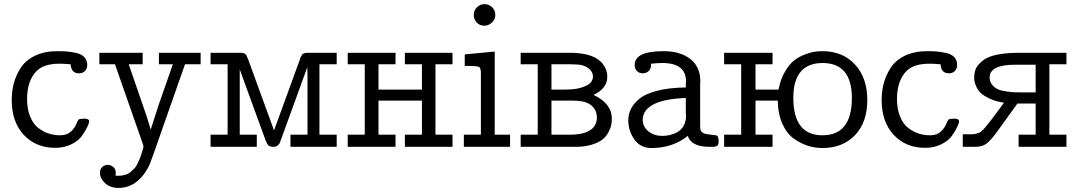

<svg xmlns="http://www.w3.org/2000/svg" viewBox="-20 -715 5239 935"><path d="M37.1 -228Q37.1 -270 47.1 -308.6Q57.1 -347.2 80.6 -384Q104 -420.9 149.9 -443.4Q195.8 -465.8 258.8 -465.8Q285.6 -465.8 304.4 -464.4Q323.2 -462.9 349.6 -457.5Q376 -452.1 390.4 -437Q404.8 -421.9 404.8 -398.9Q404.8 -380.9 393.8 -369.4Q382.8 -357.9 365.2 -357.9Q326.2 -357.9 324.2 -401.9Q292 -404.8 269 -404.8Q193.8 -404.8 158.2 -369.1Q112.3 -323.2 111.8 -232.9Q111.8 -183.1 127.4 -146Q143.1 -108.9 168.5 -90.3Q193.8 -71.8 219.5 -64Q245.1 -56.2 272.9 -56.2Q305.2 -56.2 324 -73Q342.8 -89.8 351.3 -110.4Q359.9 -130.9 362.8 -132.8Q366.7 -136.7 391.1 -137.2Q414.1 -137.2 414.1 -124Q414.1 -116.2 405.5 -97.7Q397 -79.1 379.9 -54.4Q362.8 -29.8 327.9 -12.5Q293 4.9 249 4.9Q154.8 4.9 95.9 -58.1Q37.1 -121.1 37.1 -228Z M463.9 -401.9V-458H674.8V-401.9H606.9L694.8 -147L713.9 -84L753.9 -208L821.8 -401.9H753.9V-458H957V-401.9H880.9L726.1 39.1Q713.9 72.3 708.3 86.7Q702.6 101.1 686.3 125.5Q669.9 149.9 647.9 168Q607.9 200.2 557.6 200.2Q516.6 200.2 491.7 177Q466.8 153.8 466.8 127Q466.8 108.9 477.8 98.4Q488.8 87.9 504.9 87.9Q520 87.9 532 98.4Q543.9 108.9 543.9 127Q543.9 129.9 542 140.1Q543.9 140.1 548.8 140.6Q553.7 141.1 555.7 141.1Q573.7 141.1 589.4 136.5Q605 131.8 616.5 121.8Q627.9 111.8 636 103.5Q644 95.2 650.9 79.6Q657.7 64 660.9 56.9Q664.1 49.8 668.9 34.4Q673.8 19 673.8 18.1Q678.7 2.9 678.7 -1Q678.7 -5.9 673.8 -19L540 -401.9Z M1005.4 0V-59.1H1088.4V-401.9H1005.4V-458H1149.4Q1168.5 -458 1175 -451.4Q1181.6 -444.8 1189.5 -422.9L1314.5 -80.1L1439.5 -422.9Q1440.4 -424.8 1441.9 -429.4Q1443.4 -434.1 1443.8 -435.5Q1444.3 -437 1446.5 -440.4Q1448.7 -443.8 1449.2 -444.8Q1449.7 -445.8 1451.7 -449Q1453.6 -452.1 1455.1 -452.6Q1456.5 -453.1 1459 -454.6Q1461.4 -456.1 1464.6 -456.5Q1467.8 -457 1471.2 -457.5Q1474.6 -458 1478.5 -458H1619.6V-401.9H1535.6V-59.1H1619.6V0H1394.5V-59.1H1477.5V-341.8L1476.6 -388.2L1461.4 -346.2L1347.7 -33.2Q1342.8 -20 1340.6 -15.6Q1338.4 -11.2 1331.1 -5.6Q1323.7 0 1311.5 0Q1295.4 0 1288.1 -6.1Q1280.8 -12.2 1274.4 -28.8L1147.5 -377V-59.1H1230.5V0Z M1673.3 0V-59.1H1756.3V-401.9H1673.3V-458H1906.2V-401.9H1823.2V-278.8H2034.7V-401.9H1951.7V-458H2183.6V-401.9H2100.6V-59.1H2183.6V0H1951.7V-59.1H2034.7V-225.1H1823.2V-59.1H1906.2V0Z M2238.8 0V-59.1H2321.8V-358.9Q2321.8 -382.8 2313.5 -388.4Q2305.2 -394 2257.8 -394H2243.2V-450.2L2389.2 -463.9V-59.1H2463.9V0ZM2287.1 -642.1Q2287.1 -664.1 2302.5 -679.4Q2317.9 -694.8 2338.9 -694.8Q2360.8 -694.8 2376.5 -679.9Q2392.1 -665 2392.1 -642.1Q2392.1 -620.1 2375.5 -605Q2358.9 -589.8 2338.9 -589.8Q2315.9 -589.8 2301.5 -605.5Q2287.1 -621.1 2287.1 -642.1Z M2515.6 0V-59.1H2598.6V-401.9H2515.6V-458H2753.9Q2874 -458 2915.5 -403.8Q2937.5 -375 2937.5 -341.8Q2937.5 -284.7 2870.6 -252.9Q2959.5 -210 2959.5 -138.2Q2959.5 -122.1 2956.5 -106.4Q2953.6 -90.8 2942.6 -70.3Q2931.6 -49.8 2913.6 -35.4Q2895.5 -21 2861.6 -10.5Q2827.6 0 2783.7 0ZM2665.5 -59.1H2762.7Q2845.7 -61 2873.5 -99.1Q2886.7 -118.2 2886.7 -142.1Q2886.7 -192.9 2837.9 -214.8Q2814 -224.6 2769.5 -225.1H2665.5ZM2665.5 -278.8H2732.9Q2784.7 -278.8 2816.7 -290.3Q2848.6 -301.8 2858.2 -314.9Q2867.7 -328.1 2867.7 -342.8Q2867.7 -359.9 2853.8 -375Q2839.8 -390.1 2815.9 -397Q2797.9 -401.9 2760.7 -401.9H2665.5Z M3039.6 -129.9Q3039.6 -156.7 3051 -181.9Q3062.5 -207 3091.1 -231.9Q3119.6 -256.8 3178.2 -272.5Q3236.8 -288.1 3319.8 -289.1V-312L3320.8 -314Q3320.8 -315.9 3320.8 -317.9Q3320.8 -407.7 3206.5 -408.2Q3183.6 -408.2 3150.4 -404.8Q3151.4 -379.9 3138.9 -368.9Q3126.5 -357.9 3110.8 -357.9Q3091.8 -357.9 3081.3 -369.9Q3070.8 -381.8 3070.8 -398.9Q3070.8 -465.8 3211.4 -465.8Q3293.5 -465.8 3342 -427.5Q3390.6 -389.2 3390.6 -317.9Q3390.6 -316.9 3390.1 -315.4Q3389.6 -314 3389.6 -313V-105Q3389.6 -88.9 3391.6 -82Q3396.5 -64 3433.1 -60.1Q3469.7 -56.2 3470.7 -55.2Q3479.5 -50.3 3479.5 -26.9Q3479.5 -10.7 3473.1 -5.4Q3466.8 0 3450.7 0H3432.6Q3345.7 -1 3329.6 -53.2Q3255.4 5.9 3152.8 5.9Q3098.6 5.9 3069.1 -36.1Q3039.6 -78.1 3039.6 -129.9ZM3109.9 -131.8Q3109.9 -97.7 3137.7 -75.4Q3165.5 -53.2 3204.6 -53.2Q3222.7 -53.2 3240.7 -57.1Q3258.8 -61 3277.6 -71Q3296.4 -81.1 3308.6 -101.6Q3320.8 -122.1 3320.8 -150.9Q3320.8 -153.8 3320.3 -158.4Q3319.8 -163.1 3319.8 -165V-237.8Q3210.9 -233.9 3159.7 -205.1Q3109.9 -177.7 3109.9 -131.8Z M3506.3 0V-59.1H3589.4V-401.9H3506.3V-458H3742.2V-401.9H3659.2V-278.8H3771.5Q3780.3 -327.6 3801.8 -364.7Q3823.2 -401.9 3846.9 -420.4Q3870.6 -439 3900.4 -450Q3930.2 -460.9 3948.7 -463.4Q3967.3 -465.8 3985.4 -465.8Q4083.5 -465.8 4143.6 -400.9Q4203.6 -335.9 4203.6 -228Q4203.6 -119.1 4143.6 -56.6Q4083.5 5.9 3985.4 5.9Q3950.2 5.9 3915.8 -4.6Q3881.3 -15.1 3846.9 -39.1Q3812.5 -63 3790.5 -111.1Q3768.6 -159.2 3767.6 -225.1H3659.2V-59.1H3742.2V0ZM3843.3 -238.8Q3843.3 -55.7 3985.4 -56.2Q4128.4 -56.2 4128.4 -237.8Q4128.4 -407.7 3986.3 -408.2Q3843.3 -407.7 3843.3 -238.8Z M4273.4 -228Q4273.4 -270 4283.4 -308.6Q4293.5 -347.2 4316.9 -384Q4340.3 -420.9 4386.2 -443.4Q4432.1 -465.8 4495.1 -465.8Q4522 -465.8 4540.8 -464.4Q4559.6 -462.9 4585.9 -457.5Q4612.3 -452.1 4626.7 -437Q4641.1 -421.9 4641.1 -398.9Q4641.1 -380.9 4630.1 -369.4Q4619.1 -357.9 4601.6 -357.9Q4562.5 -357.9 4560.5 -401.9Q4528.3 -404.8 4505.4 -404.8Q4430.2 -404.8 4394.5 -369.1Q4348.6 -323.2 4348.1 -232.9Q4348.1 -183.1 4363.8 -146Q4379.4 -108.9 4404.8 -90.3Q4430.2 -71.8 4455.8 -64Q4481.4 -56.2 4509.3 -56.2Q4541.5 -56.2 4560.3 -73Q4579.1 -89.8 4587.6 -110.4Q4596.2 -130.9 4599.1 -132.8Q4603 -136.7 4627.4 -137.2Q4650.4 -137.2 4650.4 -124Q4650.4 -116.2 4641.8 -97.7Q4633.3 -79.1 4616.2 -54.4Q4599.1 -29.8 4564.2 -12.5Q4529.3 4.9 4485.4 4.9Q4391.1 4.9 4332.3 -58.1Q4273.4 -121.1 4273.4 -228Z M4668.5 0V-61H4701.2Q4712.4 -61 4720 -61.5Q4727.5 -62 4735.8 -64.5Q4744.1 -66.9 4748.8 -68.8Q4753.4 -70.8 4762.5 -78.9Q4771.5 -86.9 4775.9 -92.5Q4780.3 -98.1 4792.2 -112.5Q4804.2 -127 4812.3 -137.9Q4820.3 -148.9 4837.9 -172.4Q4855.5 -195.8 4869.1 -214.8Q4830.1 -220.7 4801.3 -233.9Q4772.5 -247.1 4757.8 -260.5Q4743.2 -273.9 4735.4 -291Q4727.5 -308.1 4725.8 -318.1Q4724.1 -328.1 4724.1 -338.9Q4724.1 -376 4744.6 -399.4Q4765.1 -422.9 4787.1 -433.1Q4836.9 -458 4949.2 -458H5173.3V-401.9H5090.3V-59.1H5173.3V0H4940.4V-59.1H5023.4V-210.9H4934.6L4840.3 -80.1Q4805.2 -31.2 4784.2 -15.6Q4763.2 0 4730.5 0ZM4799.3 -337.9Q4799.3 -316.9 4811.3 -302.5Q4823.2 -288.1 4837.9 -281Q4852.5 -273.9 4878.4 -270Q4904.3 -266.1 4918.7 -265.6Q4933.1 -265.1 4957.5 -265.1H5023.4V-399.9H4925.3Q4799.3 -399.9 4799.3 -337.9Z"/></svg>

Font: CMU Concrete
Style: Roman
Weight: 500
Version: Version 0.7.0